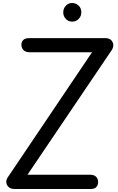

<svg xmlns="http://www.w3.org/2000/svg" viewBox="-20 -1258 788 1278"><path d="M76.5 0Q52.5 0 38.5 -12.2Q24.5 -24.5 22.2 -42.2Q20 -60 31 -76.5L592.5 -910H180.5Q152 -910 138.2 -922.8Q124.5 -935.5 122.5 -955.5Q121 -976 133.2 -990Q145.5 -1004 172.5 -1004H683Q705 -1004 718.5 -992Q732 -980 734 -961.2Q736 -942.5 723 -923.5L163 -95H578.5Q606 -95 619.2 -81.8Q632.5 -68.5 633 -47.5Q633.5 -27.5 622.2 -13.8Q611 0 583 0ZM460 -1114Q435.5 -1114 418.2 -1132Q401 -1150 401 -1176.5Q401 -1201 417.8 -1219.5Q434.5 -1238 460 -1238Q485 -1238 503.2 -1220.8Q521.5 -1203.5 521.5 -1176.5Q521.5 -1150.5 503.8 -1132.2Q486 -1114 460 -1114Z"/></svg>

Font: Edu SA Hand Medium
Style: Regular
Weight: 500
Designer: Tina and Corey Anderson, Eben Sorkin, Mirko Velimirovic
Foundry: Google for Education
Version: Version 2.000